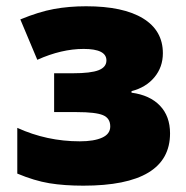

<svg xmlns="http://www.w3.org/2000/svg" viewBox="-20 -583 594 613"><path d="M212.9 -349.1Q270 -349.1 294.9 -358.9Q319.8 -368.7 319.8 -390.1Q319.8 -426.8 247.1 -426.8Q176.3 -426.8 99.1 -392.1L44.9 -521Q104 -545.4 152.1 -554.2Q200.2 -563 254.9 -563Q373.5 -563 436.8 -524.2Q500 -485.4 500 -413.1Q500 -368.7 472.9 -336.2Q445.8 -303.7 399.9 -292V-287.1Q458.5 -279.3 490.7 -245.6Q522.9 -211.9 522.9 -157.2Q522.9 9.8 246.1 9.8Q185.1 9.8 137.5 2Q89.8 -5.9 35.2 -28.8V-174.8Q129.4 -131.8 234.9 -131.8Q280.3 -131.8 306.2 -143.6Q332 -155.3 332 -179.2Q332 -205.6 308.8 -215.3Q285.6 -225.1 225.1 -225.1H152.8V-349.1Z"/></svg>

Font: Open Sans ExtBd
Style: Bold
Weight: 800
Foundry: Ascender Corporation
Version: Version 1.10